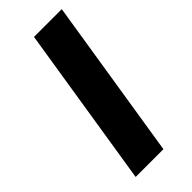

<svg xmlns="http://www.w3.org/2000/svg" viewBox="-228 -748 792 792"><g transform="rotate(-45 167.5 -352.5)"><path d="M47 0 159 -705H321L209 0Z"/></g></svg>

Font: Nunito Sans 8pt ExtraBold
Style: Italic
Weight: 800
Italic angle: -9°
Version: Version 3.101;gftools[0.9.27]